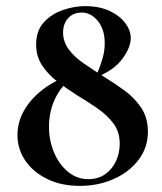

<svg xmlns="http://www.w3.org/2000/svg" viewBox="-20 -594 529 627"><path d="M296 -351Q307 -376 314.5 -401.5Q322 -427 322 -453Q322 -498 299.5 -525.5Q277 -553 247 -553Q219 -553 202.5 -534.5Q186 -516 186 -488Q186 -457 205 -432Q224 -407 254 -386.5Q284 -366 317 -345Q353 -323 386.5 -298.5Q420 -274 441.5 -241.5Q463 -209 463 -164Q463 -112 432.5 -72Q402 -32 351.5 -9.5Q301 13 241 13Q179 13 133 -10Q87 -33 62 -70.5Q37 -108 37 -153Q37 -195 58.5 -233Q80 -271 119.5 -301.5Q159 -332 212 -349L218 -340Q183 -318 161.5 -275Q140 -232 140 -180Q140 -135 156.5 -96Q173 -57 202 -33Q231 -9 268 -9Q301 -9 324 -25.5Q347 -42 359 -68.5Q371 -95 371 -124Q371 -164 350 -191.5Q329 -219 297 -241Q265 -263 230 -284Q197 -305 167 -328Q137 -351 117.5 -380.5Q98 -410 98 -448Q98 -494 123.5 -521.5Q149 -549 186 -561.5Q223 -574 257 -574Q305 -574 338.5 -558Q372 -542 389.5 -518Q407 -494 407 -470Q407 -439 380 -402.5Q353 -366 302 -345Z"/></svg>

Font: Cormorant
Style: Bold
Weight: 700
Designer: Christian Thalmann (Catharsis Fonts)
Foundry: Catharsis Fonts
Version: Version 4.000